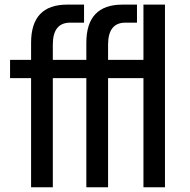

<svg xmlns="http://www.w3.org/2000/svg" viewBox="-20 -791 803 811"><path d="M344.7 -460.9H203.1V0H111.3V-460.9H22.5V-538.1H111.3V-610.4Q111.3 -771.5 263.7 -771.5H335V-695.3H276.4Q203.1 -695.3 203.1 -602.5V-538.1H344.7V-610.4Q344.7 -771.5 497.1 -771.5H558.6V-695.3H509.8Q436.5 -695.3 436.5 -602.5V-538.1H585.9V-771.5H676.8V0H585.9V-460.9H436.5V0H344.7Z"/></svg>

Font: Gothic A1 Medium
Style: Regular
Weight: 500
Designer: HanYang I&C Co.,Ltd.
Foundry: HanYang I&C Co.,Ltd.
Version: Version 2.50